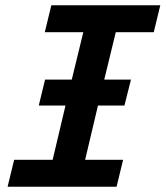

<svg xmlns="http://www.w3.org/2000/svg" viewBox="-20 -713 632 733"><path d="M9 0 34 -103H181L230 -310H128L152 -409H254L298 -590H151L176 -693H592L567 -590H422L378 -409H480L455 -310H354L305 -103H450L425 0Z"/></svg>

Font: Ubuntu Sans Mono SemiBold
Style: Italic
Weight: 600
Italic angle: -13.5°
Monospace: yes
Designer: Dalton Maag Ltd
Foundry: Dalton Maag Ltd
Version: Version 1.006